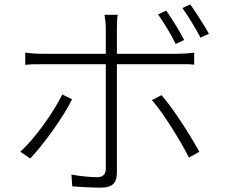

<svg xmlns="http://www.w3.org/2000/svg" viewBox="-20 -828 1040 882"><path d="M818 -791C846 -752 878 -699 901 -655L940 -673C919 -710 880 -771 854 -808ZM826 -644C805 -686 768 -744 744 -779L706 -762C733 -723 768 -667 787 -626ZM801 -533C824 -533 848 -534 872 -531V-586C848 -583 821 -581 800 -581H517V-698C517 -717 518 -745 521 -760H460C463 -745 466 -718 466 -698V-581H173C142 -581 123 -583 96 -586V-530C121 -533 143 -533 174 -533H466V-54C466 -27 453 -14 426 -14C399 -14 352 -18 308 -26L312 28C346 31 408 34 442 34C498 34 517 12 517 -37V-533ZM266 -394C229 -317 140 -190 73 -131L119 -100C177 -161 271 -289 311 -372ZM678 -368C734 -304 811 -178 848 -104L896 -131C856 -203 778 -327 722 -391Z"/></svg>

Font: Spoqa Han Sans Neo Light
Style: Regular
Weight: 300
Designer: [Spoqa Han Sans Neo] Dong-huui Kim ___ Younghwa Kang ___ Yujin Lee ___ [Noto Sans] Ryoko NISHIZUKA ____ (kana & ideograp
Foundry: Spoqa (http://www.spoqa-han-sans.com)
Version: Version 1.100;hotconv 1.0.109;makeotfexe 2.5.65596